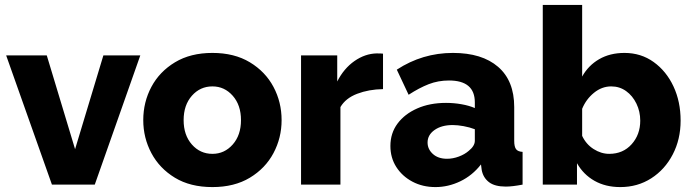

<svg xmlns="http://www.w3.org/2000/svg" viewBox="-20 -750 2810 780"><path d="M191 0 5 -525H170L285 -144L400 -525H550L365 0Z M843 10Q753 10 690.5 -28Q628 -66 595 -128Q562 -190 562 -262Q562 -335 595 -397Q628 -459 691 -497Q754 -535 843 -535Q932 -535 995 -497Q1058 -459 1091 -397Q1124 -335 1124 -262Q1124 -190 1091 -128Q1058 -66 995 -28Q932 10 843 10ZM726 -262Q726 -201 759.5 -163Q793 -125 843 -125Q892 -125 925.5 -163Q959 -201 959 -262Q959 -323 925.5 -361Q892 -399 843 -399Q793 -399 759.5 -361Q726 -323 726 -262Z M1536 -388Q1478 -387 1431 -369Q1384 -351 1363 -315V0H1203V-525H1350V-419Q1377 -472 1420 -502Q1463 -532 1510 -533Q1530 -533 1536 -532Z M1566 -157Q1566 -209 1595 -248Q1624 -287 1675 -309.5Q1726 -332 1792 -332Q1824 -332 1855 -326.5Q1886 -321 1909 -311V-334Q1909 -423 1804 -423Q1760 -423 1721.5 -408Q1683 -393 1640 -365L1592 -467Q1696 -535 1820 -535Q1938 -535 2003.5 -478.5Q2069 -422 2069 -315V-178Q2069 -154 2076.5 -144Q2084 -134 2103 -133V0Q2082 4 2065 6Q2048 8 2035 8Q1990 8 1966.5 -10Q1943 -28 1937 -59L1934 -82Q1899 -37 1850 -13.5Q1801 10 1749 10Q1697 10 1655.5 -12Q1614 -34 1590 -71.5Q1566 -109 1566 -157ZM1884 -137Q1909 -157 1909 -178V-225Q1888 -233 1863.5 -237.5Q1839 -242 1819 -242Q1774 -242 1745.5 -222Q1717 -202 1717 -171Q1717 -144 1738.5 -124.5Q1760 -105 1796 -105Q1820 -105 1844 -114Q1868 -123 1884 -137Z M2500 10Q2440 10 2395 -15.5Q2350 -41 2324 -87V0H2185V-730H2345V-439Q2370 -484 2414 -509.5Q2458 -535 2517 -535Q2584 -535 2635.5 -498Q2687 -461 2716 -399Q2745 -337 2745 -260Q2745 -184 2713 -122.5Q2681 -61 2625.5 -25.5Q2570 10 2500 10ZM2455 -125Q2511 -125 2546 -164Q2581 -203 2581 -260Q2581 -297 2565.5 -329Q2550 -361 2523.5 -380Q2497 -399 2463 -399Q2425 -399 2393 -373Q2361 -347 2345 -308V-198Q2361 -164 2391.5 -144.5Q2422 -125 2455 -125Z"/></svg>

Font: Raleway ExtraBold
Style: Regular
Weight: 800
Designer: Matt McInerney, Pablo Impallari, Rodrigo Fuenzalida
Foundry: Matt McInerney, Pablo Impallari, Rodrigo Fuenzalida
Version: Version 4.026